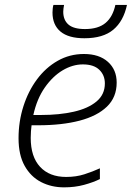

<svg xmlns="http://www.w3.org/2000/svg" viewBox="-20 -764 544 793"><path d="M244.6 9.8Q191.9 9.8 149.4 -12.2Q106.9 -34.2 81.8 -79.1Q56.6 -124 56.6 -192.9Q56.6 -262.2 76.7 -325Q96.7 -387.7 132.8 -436.3Q168.9 -484.9 218.3 -512.9Q267.6 -541 326.7 -541Q389.6 -541 425.8 -508.5Q461.9 -476.1 461.9 -422.9Q461.9 -362.3 421.6 -323.5Q381.3 -284.7 308.6 -265.6Q235.8 -246.6 137.7 -246.6H110.4Q108.9 -236.8 107.9 -222.4Q106.9 -208 106.9 -194.3Q106.9 -116.7 145.5 -75Q184.1 -33.2 253.4 -33.2Q294.4 -33.2 328.6 -44.2Q362.8 -55.2 392.6 -68.8V-24.4Q364.7 -10.7 327.1 -0.5Q289.6 9.8 244.6 9.8ZM117.7 -289.1H150.4Q225.1 -289.1 284.4 -302.5Q343.8 -315.9 378.4 -344.7Q413.1 -373.5 413.1 -419.4Q413.1 -453.6 390.1 -475.8Q367.2 -498 322.3 -498Q279.8 -498 238.5 -473.4Q197.3 -448.7 164.8 -402.1Q132.3 -355.5 117.7 -289.1ZM328.6 -606Q263.2 -606 230 -633.5Q196.8 -661.1 196.8 -712.4Q196.8 -719.7 197.8 -728.8Q198.7 -737.8 200.7 -743.7H244.6Q243.2 -735.8 242.2 -729Q241.2 -722.2 241.2 -715.8Q241.2 -681.2 262.7 -662.6Q284.2 -644 331.1 -644Q385.7 -644 415.8 -669.2Q445.8 -694.3 456.5 -743.7H504.4Q490.2 -676.8 448 -641.4Q405.8 -606 328.6 -606Z"/></svg>

Font: Open Sans Light
Style: Italic
Weight: 300
Italic angle: -12°
Designer: Monotype Design Team
Foundry: Monotype Imaging Inc.
Version: Version 3.003; ttfautohint (v1.8.4)